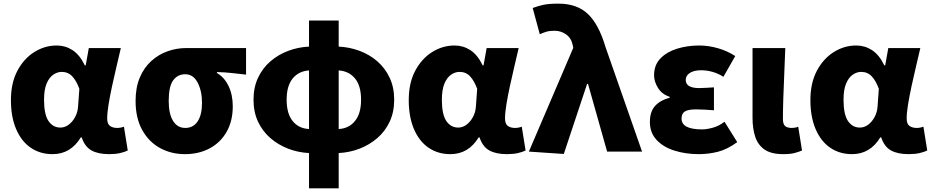

<svg xmlns="http://www.w3.org/2000/svg" viewBox="-20 -833 5118 1055"><path d="M269 14Q200 14 148.5 -21.5Q97 -57 68.5 -124Q40 -191 40 -283Q40 -377 75.5 -444Q111 -511 168.5 -547Q226 -583 292 -583Q339 -583 378.5 -557.5Q418 -532 446 -474H451L468 -569H644Q633 -521 620 -466.5Q607 -412 595.5 -358.5Q584 -305 576.5 -259Q569 -213 569 -182Q569 -152 584.5 -141Q600 -130 624 -130Q643 -130 661 -137L682 -6Q666 2 640.5 8Q615 14 580 14Q519 14 482.5 -6.5Q446 -27 429 -78H424Q368 14 269 14ZM312 -132Q336 -132 357 -147.5Q378 -163 392.5 -189.5Q407 -216 409 -248L416 -345Q400 -389 377 -413.5Q354 -438 319 -438Q295 -438 272.5 -422.5Q250 -407 236 -373.5Q222 -340 222 -285Q222 -204 246.5 -168Q271 -132 312 -132Z M996 14Q921 14 859.5 -19.5Q798 -53 761.5 -118.5Q725 -184 725 -278Q725 -352 748 -406.5Q771 -461 810.5 -497Q850 -533 900 -551Q950 -569 1004 -569H1332V-423Q1286 -428 1251 -432Q1216 -436 1172 -437V-432Q1213 -408 1236 -360Q1259 -312 1259 -249Q1259 -168 1225.5 -109Q1192 -50 1132.5 -18Q1073 14 996 14ZM998 -130Q1042 -130 1066 -166Q1090 -202 1090 -268Q1090 -333 1066 -379Q1042 -425 998 -425Q956 -425 931.5 -391.5Q907 -358 907 -278Q907 -207 931 -168.5Q955 -130 998 -130Z M1678 202V8Q1618 5 1563.5 -16Q1509 -37 1466 -74Q1423 -111 1398 -164Q1373 -217 1373 -285Q1373 -353 1398 -406Q1423 -459 1466 -496Q1509 -533 1563.5 -553.5Q1618 -574 1678 -577V-720H1841V-577Q1901 -574 1956 -553.5Q2011 -533 2053.5 -496Q2096 -459 2121 -406Q2146 -353 2146 -285Q2146 -217 2121 -164Q2096 -111 2053 -74Q2010 -37 1955.5 -16Q1901 5 1841 8V202ZM1555 -285Q1555 -209 1588 -168Q1621 -127 1678 -124V-446Q1621 -442 1588 -401.5Q1555 -361 1555 -285ZM1964 -285Q1964 -361 1931 -401.5Q1898 -442 1841 -446V-124Q1897 -127 1930.5 -168Q1964 -209 1964 -285Z M2455 14Q2386 14 2334.5 -21.5Q2283 -57 2254.5 -124Q2226 -191 2226 -283Q2226 -377 2261.5 -444Q2297 -511 2354.5 -547Q2412 -583 2478 -583Q2525 -583 2564.5 -557.5Q2604 -532 2632 -474H2637L2654 -569H2830Q2819 -521 2806 -466.5Q2793 -412 2781.5 -358.5Q2770 -305 2762.5 -259Q2755 -213 2755 -182Q2755 -152 2770.5 -141Q2786 -130 2810 -130Q2829 -130 2847 -137L2868 -6Q2852 2 2826.5 8Q2801 14 2766 14Q2705 14 2668.5 -6.5Q2632 -27 2615 -78H2610Q2554 14 2455 14ZM2498 -132Q2522 -132 2543 -147.5Q2564 -163 2578.5 -189.5Q2593 -216 2595 -248L2602 -345Q2586 -389 2563 -413.5Q2540 -438 2505 -438Q2481 -438 2458.5 -422.5Q2436 -407 2422 -373.5Q2408 -340 2408 -285Q2408 -204 2432.5 -168Q2457 -132 2498 -132Z M3078 13 2886 0 3130 -570 3127 -585Q3119 -624 3090.5 -644Q3062 -664 3028 -664Q3001 -664 2983.5 -659Q2966 -654 2946 -645L2907 -789Q2936 -800 2966 -806.5Q2996 -813 3049 -813Q3150 -813 3210 -756.5Q3270 -700 3307 -575L3508 0H3316L3211 -372H3206Z M3820 14Q3747 14 3685.5 -5.5Q3624 -25 3587.5 -64.5Q3551 -104 3551 -163Q3551 -220 3580 -251.5Q3609 -283 3660 -296V-301Q3617 -315 3595.5 -350Q3574 -385 3574 -419Q3574 -476 3609 -512Q3644 -548 3700.5 -565.5Q3757 -583 3822 -583Q3873 -583 3925 -568Q3977 -553 4020 -525L3955 -411Q3927 -429 3895.5 -438Q3864 -447 3832 -447Q3794 -447 3771 -432.5Q3748 -418 3748 -394Q3748 -349 3822 -349Q3840 -349 3862 -350.5Q3884 -352 3903 -353V-227Q3878 -229 3852.5 -230.5Q3827 -232 3804 -232Q3763 -232 3744 -221Q3725 -210 3725 -181Q3725 -122 3838 -122Q3862 -122 3896 -131Q3930 -140 3961 -164L4031 -52Q3976 -12 3924.5 1Q3873 14 3820 14Z M4284 14Q4218 14 4181.5 -11Q4145 -36 4130 -81Q4115 -126 4115 -185V-569H4295Q4293 -504 4289.5 -430.5Q4286 -357 4284 -290.5Q4282 -224 4282 -179Q4282 -151 4294 -140.5Q4306 -130 4331 -130Q4338 -130 4348 -131.5Q4358 -133 4366 -137L4387 -6Q4368 2 4345 8Q4322 14 4284 14Z M4662 14Q4593 14 4541.5 -21.5Q4490 -57 4461.5 -124Q4433 -191 4433 -283Q4433 -377 4468.5 -444Q4504 -511 4561.5 -547Q4619 -583 4685 -583Q4732 -583 4771.5 -557.5Q4811 -532 4839 -474H4844L4861 -569H5037Q5026 -521 5013 -466.5Q5000 -412 4988.5 -358.5Q4977 -305 4969.5 -259Q4962 -213 4962 -182Q4962 -152 4977.5 -141Q4993 -130 5017 -130Q5036 -130 5054 -137L5075 -6Q5059 2 5033.5 8Q5008 14 4973 14Q4912 14 4875.5 -6.5Q4839 -27 4822 -78H4817Q4761 14 4662 14ZM4705 -132Q4729 -132 4750 -147.5Q4771 -163 4785.5 -189.5Q4800 -216 4802 -248L4809 -345Q4793 -389 4770 -413.5Q4747 -438 4712 -438Q4688 -438 4665.5 -422.5Q4643 -407 4629 -373.5Q4615 -340 4615 -285Q4615 -204 4639.5 -168Q4664 -132 4705 -132Z"/></svg>

Font: Source Han Sans CN Heavy
Style: Regular
Weight: 900
Designer: Ryoko NISHIZUKA 西塚涼子 (kana, bopomofo & ideographs); Paul D. Hunt (Latin, Greek & Cyrillic); Sandoll Communications 산돌커뮤니
Foundry: Adobe
Version: Version 2.000;hotconv 1.0.107;makeotfexe 2.5.65593